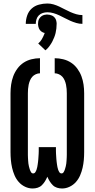

<svg xmlns="http://www.w3.org/2000/svg" viewBox="-20 -1067 540 1095"><path d="M166 8Q144 8 123 -2Q102 -12 87 -29Q72 -46 63 -67Q54 -88 49 -110Q44 -132 42 -154.5Q40 -177 40 -200V-535Q40 -560 43.5 -584.5Q47 -609 55.5 -632Q64 -655 79 -675.5Q94 -696 114.5 -709.5Q135 -723 159.5 -729Q184 -735 208 -735V-649Q196 -649 184 -643.5Q172 -638 164 -629Q156 -620 151 -608Q146 -596 143.5 -584Q141 -572 140 -559.5Q139 -547 139 -535V-200Q139 -192 139 -183.5Q139 -175 139.5 -167Q140 -159 140.5 -150.5Q141 -142 142 -134Q143 -126 145 -118Q147 -110 149.5 -102Q152 -94 156.5 -86Q161 -78 169 -78Q177 -78 181.5 -85Q186 -92 188.5 -99.5Q191 -107 192.5 -114.5Q194 -122 195 -129.5Q196 -137 197 -144.5Q198 -152 198.5 -159.5Q199 -167 199.5 -174.5Q200 -182 200.5 -190Q201 -198 201 -205.5Q201 -213 201 -221V-228H299V-221Q299 -213 299 -205.5Q299 -198 299.5 -190Q300 -182 300.5 -174.5Q301 -167 301.5 -159.5Q302 -152 303 -144.5Q304 -137 305 -129.5Q306 -122 307.5 -114.5Q309 -107 311.5 -99.5Q314 -92 318.5 -85Q323 -78 331 -78Q339 -78 343.5 -86Q348 -94 350.5 -102Q353 -110 355 -118Q357 -126 358 -134Q359 -142 359.5 -150.5Q360 -159 360.5 -167Q361 -175 361 -183.5Q361 -192 361 -200V-535Q361 -547 360 -559.5Q359 -572 356.5 -584Q354 -596 349 -608Q344 -620 336 -629Q328 -638 316 -643.5Q304 -649 292 -649V-735Q316 -735 340.5 -729Q365 -723 385.5 -709.5Q406 -696 421 -675.5Q436 -655 444.5 -632Q453 -609 456.5 -584.5Q460 -560 460 -535V-200Q460 -177 458 -154.5Q456 -132 451 -110Q446 -88 437 -67Q428 -46 413 -29Q398 -12 377 -2Q356 8 334 8Q319 8 305 3.5Q291 -1 281 -11Q271 -21 263.5 -33Q256 -45 250 -59Q244 -45 236.5 -33Q229 -21 219 -11Q209 -1 195 3.5Q181 8 166 8ZM184 -931H127Q127 -955 135 -978.5Q143 -1002 160.5 -1018Q178 -1034 202 -1040.5Q226 -1047 250 -1047Q268 -1047 285 -1042Q302 -1037 318 -1029.5Q334 -1022 350 -1013.5Q366 -1005 382 -998Q398 -991 415 -986Q432 -981 450 -981V-931Q432 -931 415 -936Q398 -941 382 -948Q366 -955 350 -963.5Q334 -972 318 -979.5Q302 -987 285 -992Q268 -997 250 -997Q237 -997 224 -993Q211 -989 201.5 -979.5Q192 -970 188 -957Q184 -944 184 -931ZM239 -780 198 -819Q204 -824 209 -830Q214 -836 218 -842.5Q222 -849 226 -857.5Q230 -866 232 -871L235 -879Q229 -880 224 -882.5Q219 -885 215 -888Q211 -891 207.5 -895.5Q204 -900 202 -905Q200 -910 198.5 -916.5Q197 -923 197 -927V-931Q197 -937 198 -944Q199 -951 202 -957Q205 -963 209.5 -968Q214 -973 219.5 -976.5Q225 -980 232.5 -982Q240 -984 245 -984H250Q257 -984 263.5 -982.5Q270 -981 276 -978.5Q282 -976 287 -971.5Q292 -967 295.5 -961.5Q299 -956 301 -948Q303 -940 303 -936V-931Q303 -918 301.5 -904.5Q300 -891 297 -878.5Q294 -866 289 -853.5Q284 -841 278 -829.5Q272 -818 263 -805.5Q254 -793 247 -787Z"/></svg>

Font: Iosevka Term Semibold
Style: Regular
Weight: 600
Monospace: yes
Designer: Belleve Invis
Foundry: Belleve Invis
Version: Version 31.4.0